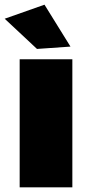

<svg xmlns="http://www.w3.org/2000/svg" viewBox="-29 -800 384 820"><path d="M55 -547H280V0H55ZM161 -780 272 -601 129 -591 -9 -720Z"/></svg>

Font: Alexandria Black
Style: Regular
Weight: 900
Designer: Mohamed Gaber
Foundry: Kief Type Foundry
Version: Version 5.100